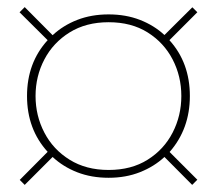

<svg xmlns="http://www.w3.org/2000/svg" viewBox="-20 -655 610 540"><path d="M49.5 -135 35.5 -149 114 -228Q56 -291.5 56 -385Q56 -478.5 114 -542L35 -620.5L49.5 -635L128 -556Q157.5 -583.5 197.2 -599Q237 -614.5 285.5 -614.5Q334 -614.5 373.8 -599Q413.5 -583.5 442.5 -556.5L521 -634.5L535 -620.5L456.5 -542Q514 -478.5 514 -385Q514 -292.5 457 -227.5L535 -149.5L520.5 -135L442.5 -213.5Q413.5 -186.5 373.8 -170.8Q334 -155 285.5 -155Q237 -155 197.2 -170.5Q157.5 -186 128 -213.5ZM285.5 -177Q349.5 -177 395.2 -205.8Q441 -234.5 465.5 -282Q490 -329.5 490 -385Q490 -440.5 465.5 -487.8Q441 -535 395.2 -563.8Q349.5 -592.5 285.5 -592.5Q222 -592.5 175.8 -563.8Q129.5 -535 104.8 -487.8Q80 -440.5 80 -385Q80 -329.5 104.8 -282Q129.5 -234.5 175.8 -205.8Q222 -177 285.5 -177Z"/></svg>

Font: Bodoni Moda
Style: Bold
Weight: 700
Designer: Owen Earl
Foundry: indestructible type
Version: Version 2.005